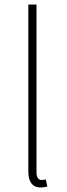

<svg xmlns="http://www.w3.org/2000/svg" viewBox="-20 -814 294 847"><path d="M159 13Q142 13 130 5.5Q118 -2 111.5 -18Q105 -34 105 -59V-794H141V-53Q141 -37 147 -28.5Q153 -20 163 -20Q166 -20 170 -20.5Q174 -21 182 -22L189 9Q182 10 176 11.5Q170 13 159 13Z"/></svg>

Font: Noto Sans SC Thin Thin
Style: Regular
Weight: 250
Version: Version 2.004-H2;hotconv 1.0.118;makeotfexe 2.5.65603